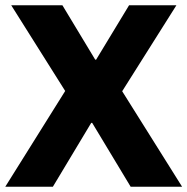

<svg xmlns="http://www.w3.org/2000/svg" viewBox="-23 -706 708 726"><path d="M-3 0 223.5 -362 19.5 -686H213L337 -480.5H340.5L465 -686H644L439 -361L665.5 0H471L325.5 -241.5H322L177 0Z"/></svg>

Font: Chivo Medium
Style: Regular
Weight: 500
Designer: Hector Gatti
Foundry: Omnibus-Type
Version: Version 2.002